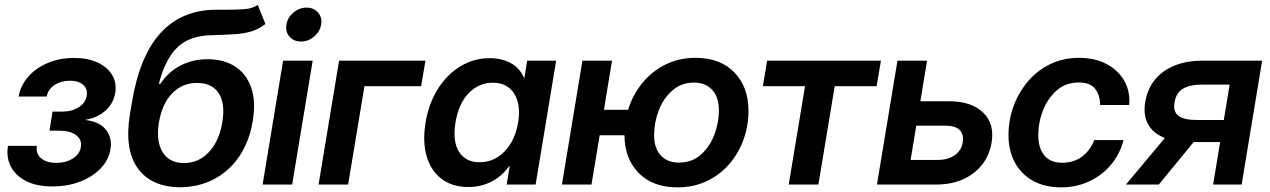

<svg xmlns="http://www.w3.org/2000/svg" viewBox="-20 -768 5285 799"><path d="M198.2 7.8Q131.8 7.8 87.9 -14.9Q43.9 -37.6 24.7 -75.9Q5.4 -114.3 13.2 -161.1H133.3Q128.4 -128.4 150.9 -109.4Q173.3 -90.3 213.9 -90.3Q254.4 -90.3 283.2 -108.6Q312 -127 316.4 -155.8Q321.8 -186 297.6 -205.1Q273.4 -224.1 227.1 -224.1H186L198.7 -303.7H240.2Q279.8 -303.7 307.9 -321.8Q335.9 -339.8 340.8 -369.1Q345.7 -397 326.4 -414.6Q307.1 -432.1 271 -432.1Q234.4 -432.1 207.3 -414.6Q180.2 -397 174.3 -366.2H57.6Q65.9 -413.1 97.9 -449.2Q129.9 -485.4 179 -506.1Q228 -526.9 287.6 -526.9Q345.7 -526.9 386.7 -507.6Q427.7 -488.3 447 -455.3Q466.3 -422.4 459.5 -380.9Q452.1 -336.9 418.2 -307.1Q384.3 -277.3 335.4 -269.5V-268.6Q394.5 -261.7 421.1 -227.8Q447.8 -193.8 439.5 -146.5Q432.1 -101.6 398.7 -66.9Q365.2 -32.2 313.2 -12.2Q261.2 7.8 198.2 7.8Z M1052.7 -747.6 1084.5 -668Q1057.1 -646.5 1025.6 -637.2Q994.1 -627.9 953.9 -625.5Q913.6 -623 859.9 -621.6Q768.6 -619.6 718 -570.8Q667.5 -522 641.1 -419.4H647.5Q681.2 -469.7 731.9 -495.6Q782.7 -521.5 844.2 -521.5Q911.6 -521.5 958.5 -491.2Q1005.4 -460.9 1025.4 -403.3Q1045.4 -345.7 1031.7 -263.7Q1017.6 -179.2 976.1 -117.7Q934.6 -56.2 871.1 -22.7Q807.6 10.7 729.5 11.2Q610.8 10.7 553.7 -67.1Q496.6 -145 521 -294.9L529.3 -344.2Q561.5 -535.6 647.9 -630.4Q734.4 -725.1 874 -727.5Q887.2 -727.5 899.4 -727.5Q911.6 -727.5 922.9 -727.5Q966.3 -727.5 998.3 -730Q1030.3 -732.4 1052.7 -747.6ZM746.1 -89.4Q806.6 -89.4 849.6 -135.5Q892.6 -181.6 905.3 -260.3Q918 -337.9 889.9 -380.4Q861.8 -422.9 800.3 -422.9Q739.3 -422.9 697.3 -380.4Q655.3 -337.9 641.6 -260.3Q628.4 -182.1 656.2 -135.7Q684.1 -89.4 746.1 -89.4Z M1072.8 0 1158.2 -515.6H1281.2L1195.8 0ZM1232.4 -595.2Q1202.1 -595.2 1184.6 -615.7Q1167 -636.2 1171.9 -666Q1176.8 -695.3 1201.2 -715.8Q1225.6 -736.3 1255.9 -736.3Q1285.6 -736.3 1303.5 -715.8Q1321.3 -695.3 1316.4 -666Q1311.5 -636.2 1287.1 -615.7Q1262.7 -595.2 1232.4 -595.2Z M1750.5 -515.6 1732.4 -409.2H1496.6L1428.7 0H1305.7L1391.1 -515.6Z M1929.7 10.3Q1862.3 10.3 1817.9 -23.4Q1773.4 -57.1 1755.6 -117.4Q1737.8 -177.7 1751 -258.3Q1764.2 -337.4 1802 -397.7Q1839.8 -458 1895.8 -491.9Q1951.7 -525.9 2017.6 -525.9Q2067.9 -525.9 2105.5 -505.4Q2143.1 -484.9 2160.6 -443.8H2162.1L2173.8 -515.6H2294.4L2209 0H2088.4L2101.1 -77.6H2099.6Q2068.4 -33.7 2024.4 -11.7Q1980.5 10.3 1929.7 10.3ZM1975.6 -92.8Q2036.1 -92.8 2079.8 -137.9Q2123.5 -183.1 2136.2 -258.3Q2148.4 -333.5 2119.6 -378.7Q2090.8 -423.8 2030.8 -423.8Q1973.1 -423.8 1930.9 -380.9Q1888.7 -337.9 1875.5 -258.3Q1862.8 -178.2 1890.6 -135.5Q1918.5 -92.8 1975.6 -92.8Z M2318.4 0 2403.8 -515.6H2526.9L2493.2 -311H2593.8Q2612.8 -372.6 2652.3 -421.6Q2691.9 -470.7 2748.5 -499Q2805.2 -527.3 2874.5 -527.3Q2977.1 -527.3 3035.9 -466.8Q3094.7 -406.2 3094.7 -307.1Q3094.7 -244.1 3074 -186.8Q3053.2 -129.4 3014.4 -84.7Q2975.6 -40 2920.9 -14.2Q2866.2 11.7 2798.8 11.7Q2697.3 11.7 2638.4 -47.6Q2579.6 -106.9 2578.6 -205.1H2475.6L2441.4 0ZM2805.2 -91.3Q2859.4 -91.3 2896.5 -124.3Q2933.6 -157.2 2952.6 -207.3Q2971.7 -257.3 2971.7 -308.6Q2971.7 -363.8 2943.8 -394Q2916 -424.3 2868.2 -424.3Q2815.4 -424.3 2778.1 -391.6Q2740.7 -358.9 2721.4 -308.8Q2702.1 -258.8 2702.1 -205.6Q2702.1 -151.4 2729.7 -121.3Q2757.3 -91.3 2805.2 -91.3Z M3262.2 0 3330.1 -409.2H3154.8L3172.4 -515.6H3646L3627.9 -409.2H3453.6L3385.7 0Z M3810.1 -346.7H3929.2Q4022.5 -346.7 4071 -299.8Q4119.6 -252.9 4106.4 -174.3Q4093.3 -95.2 4031.2 -47.6Q3969.2 0 3875.5 0H3629.4L3714.8 -515.6H3837.9ZM3793 -245.1 3769.5 -102.5H3883.3Q3924.8 -102.5 3952.9 -122.1Q3981 -141.6 3986.3 -175.3Q3991.7 -208 3973.9 -226.6Q3956.1 -245.1 3914.6 -245.1Z M4395.5 11.7Q4328.1 11.7 4279.1 -15.4Q4230 -42.5 4203.4 -91.6Q4176.8 -140.6 4176.8 -205.6Q4176.8 -267.6 4197.5 -325Q4218.3 -382.3 4256.8 -428.2Q4295.4 -474.1 4349.6 -500.7Q4403.8 -527.3 4471.2 -527.3Q4534.7 -527.3 4583.3 -502.4Q4631.8 -477.5 4657.7 -433.3Q4683.6 -389.2 4679.2 -331.1H4558.1Q4558.1 -370.6 4537.8 -397.7Q4517.6 -424.8 4469.2 -424.8Q4415.5 -424.8 4377.9 -392.1Q4340.3 -359.4 4320.6 -309.1Q4300.8 -258.8 4300.8 -205.1Q4300.8 -151.9 4325.9 -121.3Q4351.1 -90.8 4400.4 -90.8Q4449.7 -90.8 4483.9 -117.2Q4518.1 -143.6 4533.7 -185.1H4655.3Q4641.1 -127.9 4604.2 -83.5Q4567.4 -39.1 4513.4 -13.7Q4459.5 11.7 4395.5 11.7Z M5147 0H5028.3L5057.6 -176.8H4947.3L4802.2 0H4665.5L4827.6 -193.8Q4779.3 -212.4 4758.1 -250.2Q4736.8 -288.1 4745.6 -342.8Q4759.3 -425.3 4822.5 -470.5Q4885.7 -515.6 4985.4 -515.6H5232.4ZM5072.8 -268.6 5097.2 -416H4983.9Q4930.2 -416 4902.1 -398.4Q4874 -380.9 4867.7 -341.8Q4861.3 -303.2 4884.3 -285.9Q4907.2 -268.6 4962.9 -268.6Z"/></svg>

Font: Inter Display SemiBold
Style: Italic
Weight: 600
Italic angle: -9.39999°
Designer: Rasmus Andersson
Foundry: rsms
Version: Version 4.000;git-a52131595